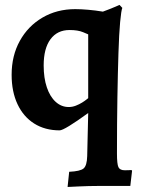

<svg xmlns="http://www.w3.org/2000/svg" viewBox="-20 -507 557 761"><path d="M247.9 234 254.2 173.9Q297.9 171.9 311.3 160.7Q324.6 149.4 325.6 112L329.6 -59.1Q283.4 -25.5 254.5 -7.9Q225.6 9.7 216.4 9.7Q158.5 9.7 115.6 -17.3Q72.8 -44.3 49.5 -93.9Q26.1 -143.5 26.1 -210.6Q26.1 -286.2 58.5 -344.8Q90.8 -403.4 148 -437.1Q205.3 -470.8 278.2 -470.8Q301 -470.8 329.4 -468.3Q357.7 -465.9 387.8 -460.9Q415.8 -471.1 434.7 -479.3Q453.6 -487.5 453.6 -487.5L464.8 -475.8Q460.4 -465.2 456.1 -419.1Q451.9 -373 449.5 -296.9Q447 -220.8 445.3 -119.8Q443.6 -18.8 443.6 101.5Q443.6 143.3 449.4 155.6Q455.2 167.9 475 167.9Q486 167.9 493.5 167.4Q501 166.9 501 166.9L503.5 169.8L496.5 230H370.7Q352.8 230 331.3 230.5Q309.8 231 290.9 232Q271.9 233 259.9 233.5Q247.9 234 247.9 234ZM252.7 -82.8Q266.6 -82.8 280.4 -88.1Q294.2 -93.5 305.3 -100.4Q316.4 -107.3 323 -112.7Q329.6 -118 329.6 -118V-370.8Q329.6 -370.8 309.3 -379.4Q288.9 -388 255.6 -388Q207.1 -388 180.1 -351.5Q153.1 -315 153.1 -247.7Q153.1 -197.6 165.7 -160.6Q178.2 -123.6 200.8 -103.2Q223.3 -82.8 252.7 -82.8Z"/></svg>

Font: Alegreya
Style: Regular
Weight: 400
Designer: Juan Pablo del Peral
Foundry: Huerta Tipografica
Version: Version 2.009